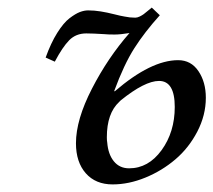

<svg xmlns="http://www.w3.org/2000/svg" viewBox="-20 -469 557 501"><path d="M316.9 -29.8Q367.2 -29.8 401.6 -77.1Q436 -124.5 436 -189.9Q436 -257.8 395 -257.8Q357.9 -257.8 294.9 -207L291 -203.1Q258.8 -173.3 258.8 -110.8Q258.8 -102.1 259.8 -97.2Q262.2 -66.4 277.1 -48.1Q292 -29.8 316.9 -29.8ZM517.1 -213.9Q517.1 -168.5 494.9 -125.7Q472.7 -83 437.7 -53.2Q402.8 -23.4 359.4 -5.6Q315.9 12.2 273.9 12.2Q229.5 12.2 203.9 -16.8Q178.2 -45.9 178.2 -95.2Q178.2 -156.7 220 -237.8Q261.7 -318.8 317.9 -382.8Q294.4 -378.9 278.8 -378.9Q260.7 -378.9 252 -379.9Q221.7 -381.8 205.1 -381.8Q178.2 -381.8 160.6 -364Q143.1 -346.2 123 -308.1L99.1 -318.8Q112.8 -356.9 129.4 -383.3Q146 -409.7 161.4 -421.4Q176.8 -433.1 188.2 -437.5Q199.7 -441.9 210 -441.9Q226.1 -441.9 242.7 -439.2Q259.3 -436.5 277.6 -431.9Q295.9 -427.2 305.2 -425.8Q318.4 -422.9 333 -422.9Q338.4 -422.9 344.7 -426Q351.1 -429.2 355 -432.1Q358.9 -435.1 366.5 -441.4Q374 -447.8 376 -449.2L397 -429.2Q357.4 -385.3 330.6 -343.3Q303.7 -301.3 277.8 -231H279.8Q374 -312 444.8 -312Q478.5 -312 497.8 -283.4Q517.1 -254.9 517.1 -213.9Z"/></svg>

Font: Common Serif
Style: Italic
Weight: 400
Italic angle: -12°
Designer: Philipp H. Poll, Khaled Hosny
Foundry: Stefan Peev, Context Ltd.
Version: Version 1.026